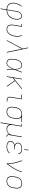

<svg xmlns="http://www.w3.org/2000/svg" viewBox="2800 -3584 999 6640"><g transform="rotate(90 3300.0 -264.5)"><path d="M273 215 307 8Q271 7 235 -1Q199 -9 170 -27Q141 -45 119.5 -72Q98 -99 87 -132.5Q76 -166 74.5 -202.5Q73 -239 79 -276Q90 -340 119 -402.5Q148 -465 190 -520L207 -509Q166 -455 138 -395Q110 -335 100 -274Q94 -239 95.5 -205Q97 -171 107 -140.5Q117 -110 136.5 -84.5Q156 -59 183.5 -42.5Q211 -26 243.5 -19Q276 -12 311 -11L365 -343Q369 -365 375 -386Q381 -407 391 -427Q401 -447 416 -465Q431 -483 450 -496Q469 -509 491 -514.5Q513 -520 535 -520Q561 -520 584 -511Q607 -502 622.5 -483.5Q638 -465 646 -441.5Q654 -418 656.5 -393Q659 -368 657.5 -342Q656 -316 652 -290Q645 -252 633.5 -214Q622 -176 600.5 -140.5Q579 -105 548 -76Q517 -47 481 -28Q445 -9 406 -1Q367 7 327 8L293 215ZM331 -11Q367 -12 403.5 -20Q440 -28 473.5 -46.5Q507 -65 535.5 -92.5Q564 -120 584 -153Q604 -186 614.5 -222Q625 -258 631 -293Q635 -316 636.5 -339.5Q638 -363 636 -385Q634 -407 627.5 -428.5Q621 -450 608.5 -466.5Q596 -483 575.5 -492Q555 -501 532 -501Q513 -501 493.5 -495.5Q474 -490 457.5 -478Q441 -466 428.5 -449.5Q416 -433 407 -415Q398 -397 393 -378Q388 -359 385 -340Z M991 8Q963 8 936.5 0.5Q910 -7 889 -23Q868 -39 855 -62Q842 -85 836.5 -111.5Q831 -138 831.5 -166.5Q832 -195 837 -223L883 -501H815V-520H907L857 -220Q853 -195 852.5 -169.5Q852 -144 856.5 -120.5Q861 -97 872 -75.5Q883 -54 901 -39.5Q919 -25 943 -18Q967 -11 993 -11Q1024 -11 1055 -22Q1086 -33 1111 -55.5Q1136 -78 1154.5 -106.5Q1173 -135 1186 -165Q1199 -195 1208 -225.5Q1217 -256 1222 -287Q1232 -348 1225 -408Q1218 -468 1193 -519L1212 -527Q1238 -473 1245.5 -410.5Q1253 -348 1243 -284Q1237 -251 1227 -218Q1217 -185 1203 -153Q1189 -121 1168.5 -91Q1148 -61 1120.5 -37.5Q1093 -14 1059 -3Q1025 8 991 8Z M1370 0 1663 -548 1640 -656Q1637 -676 1632.5 -695.5Q1628 -715 1623 -735H1645L1680 -570L1800 0H1778L1669 -518L1392 0Z M2165 8Q2137 8 2111 0.5Q2085 -7 2065.5 -23.5Q2046 -40 2034.5 -63.5Q2023 -87 2018.5 -113.5Q2014 -140 2015 -168Q2016 -196 2021 -223L2037 -323Q2041 -349 2049 -374.5Q2057 -400 2070.5 -423.5Q2084 -447 2103 -467.5Q2122 -488 2145 -502Q2168 -516 2194.5 -522Q2221 -528 2246 -528Q2272 -528 2294.5 -517Q2317 -506 2332 -487Q2347 -468 2356 -445.5Q2365 -423 2371 -399Q2377 -375 2380.5 -350Q2384 -325 2386 -300Q2406 -355 2426 -410Q2446 -465 2467 -520H2488Q2463 -455 2439 -389.5Q2415 -324 2390 -260Q2395 -195 2397 -130Q2399 -65 2404 0H2383Q2380 -55 2378.5 -110.5Q2377 -166 2374 -222Q2364 -197 2352.5 -172Q2341 -147 2327.5 -123Q2314 -99 2298.5 -76.5Q2283 -54 2262.5 -34.5Q2242 -15 2216 -3.5Q2190 8 2165 8ZM2166 -11Q2193 -11 2218.5 -25Q2244 -39 2264 -61Q2284 -83 2299 -108Q2314 -133 2326.5 -158.5Q2339 -184 2350.5 -210Q2362 -236 2372 -263Q2371 -289 2368 -314.5Q2365 -340 2360.5 -365.5Q2356 -391 2349.5 -415.5Q2343 -440 2330 -461Q2317 -482 2295 -495.5Q2273 -509 2247 -509Q2223 -509 2199 -503.5Q2175 -498 2154 -485Q2133 -472 2116 -452.5Q2099 -433 2087 -411.5Q2075 -390 2068.5 -367Q2062 -344 2058 -320L2041 -220Q2037 -196 2036 -171Q2035 -146 2038.5 -122.5Q2042 -99 2051.5 -77.5Q2061 -56 2077.5 -40.5Q2094 -25 2117.5 -18Q2141 -11 2166 -11Z M2619 0 2705 -520H2726L2678 -231L3035 -520H3067L2778 -287L2981 0H2956L2763 -274L2673 -201L2640 0Z M3444 0Q3426 0 3408.5 -3Q3391 -6 3375.5 -14Q3360 -22 3349.5 -35Q3339 -48 3333.5 -64.5Q3328 -81 3328 -99Q3328 -117 3331 -136L3392 -501H3252V-520H3415L3351 -132Q3347 -110 3349.5 -87.5Q3352 -65 3365.5 -49Q3379 -33 3400 -26Q3421 -19 3444 -19H3494V0Z M3846 8Q3816 8 3788 2Q3760 -4 3738 -19.5Q3716 -35 3701 -58.5Q3686 -82 3679.5 -109Q3673 -136 3673.5 -165Q3674 -194 3679 -223L3695 -323Q3699 -349 3708 -375Q3717 -401 3732 -425Q3747 -449 3768 -468.5Q3789 -488 3813.5 -501Q3838 -514 3864.5 -521Q3891 -528 3917 -528H3947L4197 -520L4194 -501L4023 -506Q4047 -492 4063 -468Q4079 -444 4086 -416Q4093 -388 4092.5 -357.5Q4092 -327 4087 -297L4070 -197Q4066 -170 4057 -144Q4048 -118 4033.5 -93.5Q4019 -69 3998.5 -49Q3978 -29 3952.5 -15.5Q3927 -2 3899.5 3Q3872 8 3846 8ZM3847 -11Q3871 -11 3895.5 -16Q3920 -21 3943 -33Q3966 -45 3984.5 -64Q4003 -83 4016.5 -105Q4030 -127 4038 -151.5Q4046 -176 4050 -200L4066 -300Q4070 -324 4071 -348.5Q4072 -373 4068 -396Q4064 -419 4054 -440Q4044 -461 4027.5 -476.5Q4011 -492 3989 -499.5Q3967 -507 3942 -509H3915Q3892 -509 3867.5 -502.5Q3843 -496 3821 -484Q3799 -472 3780.5 -453.5Q3762 -435 3748.5 -413Q3735 -391 3727.5 -367.5Q3720 -344 3716 -320L3699 -220Q3695 -194 3694.5 -168Q3694 -142 3699.5 -117.5Q3705 -93 3717.5 -72Q3730 -51 3750 -37Q3770 -23 3795 -17Q3820 -11 3847 -11Z M4214 215 4333 -501H4265V-520H4357L4307 -220Q4303 -194 4302 -168.5Q4301 -143 4306 -119Q4311 -95 4322.5 -73.5Q4334 -52 4353.5 -37.5Q4373 -23 4397.5 -17Q4422 -11 4448 -11Q4472 -11 4496 -16Q4520 -21 4543 -33Q4566 -45 4584.5 -64Q4603 -83 4616.5 -105Q4630 -127 4638 -151Q4646 -175 4650 -199L4703 -520H4724L4649 -68Q4647 -57 4648 -45.5Q4649 -34 4656.5 -26Q4664 -18 4674.5 -14.5Q4685 -11 4697 -11H4710L4709 8H4693Q4677 8 4663 3.5Q4649 -1 4639 -11.5Q4629 -22 4627 -37.5Q4625 -53 4628 -68L4634 -105Q4620 -79 4598.5 -56.5Q4577 -34 4551 -19Q4525 -4 4496.5 2Q4468 8 4441 8Q4413 8 4387.5 2Q4362 -4 4341.5 -18.5Q4321 -33 4307.5 -55Q4294 -77 4288 -102L4235 215Z M5057 8Q5031 8 5006 5.5Q4981 3 4958 -4Q4935 -11 4914 -23.5Q4893 -36 4878.5 -55Q4864 -74 4859 -98.5Q4854 -123 4858 -149Q4861 -165 4867.5 -181.5Q4874 -198 4886 -211.5Q4898 -225 4912.5 -235Q4927 -245 4943 -252Q4959 -259 4975 -263.5Q4991 -268 5008 -272Q4987 -278 4967 -289Q4947 -300 4934 -317Q4921 -334 4917 -357Q4913 -380 4916 -403Q4920 -424 4931 -444.5Q4942 -465 4959 -479.5Q4976 -494 4997 -503.5Q5018 -513 5039 -518.5Q5060 -524 5081.5 -526Q5103 -528 5124 -528Q5146 -528 5167 -526Q5188 -524 5208.5 -518.5Q5229 -513 5246.5 -503.5Q5264 -494 5277 -478.5Q5290 -463 5296 -443Q5302 -423 5298 -401L5297 -395H5276L5277 -400Q5280 -419 5275 -436.5Q5270 -454 5258.5 -467Q5247 -480 5231 -488Q5215 -496 5197.5 -501Q5180 -506 5161.5 -507.5Q5143 -509 5124 -509Q5106 -509 5086.5 -507.5Q5067 -506 5048 -501.5Q5029 -497 5010.5 -489Q4992 -481 4976 -468Q4960 -455 4950 -437Q4940 -419 4937 -400Q4934 -380 4937.5 -361Q4941 -342 4952 -327.5Q4963 -313 4979 -303.5Q4995 -294 5013.5 -289Q5032 -284 5051 -282Q5070 -280 5090 -280H5148L5145 -261H5087Q5066 -261 5045 -259.5Q5024 -258 5003.5 -253.5Q4983 -249 4962 -241Q4941 -233 4923.5 -219.5Q4906 -206 4894 -186.5Q4882 -167 4879 -146Q4875 -124 4880 -102.5Q4885 -81 4898.5 -64.5Q4912 -48 4930 -37.5Q4948 -27 4969 -21Q4990 -15 5012.5 -13Q5035 -11 5058 -11Q5087 -11 5116 -15Q5145 -19 5173.5 -30Q5202 -41 5227 -60.5Q5252 -80 5266 -107L5283 -98Q5268 -69 5241 -47Q5214 -25 5183 -13Q5152 -1 5120 3.5Q5088 8 5057 8ZM5130 -600 5163 -744H5186L5148 -600Z M5630 0Q5636 -35 5634 -69Q5632 -103 5627.5 -136.5Q5623 -170 5617 -203Q5611 -236 5603.5 -268.5Q5596 -301 5587.5 -333Q5579 -365 5570 -396.5Q5561 -428 5550 -459.5Q5539 -491 5527 -521L5546 -528Q5562 -490 5575 -450.5Q5588 -411 5599 -371Q5610 -331 5619.5 -290Q5629 -249 5636.5 -207.5Q5644 -166 5649.5 -124Q5655 -82 5654 -39Q5679 -72 5703 -106.5Q5727 -141 5749.5 -175.5Q5772 -210 5794 -245.5Q5816 -281 5835 -317.5Q5854 -354 5871 -391.5Q5888 -429 5894 -468L5903 -520H5924L5915 -468Q5910 -436 5897.5 -405Q5885 -374 5870.5 -344Q5856 -314 5839 -284.5Q5822 -255 5804.5 -226Q5787 -197 5768.5 -168.5Q5750 -140 5730 -111.5Q5710 -83 5690.5 -55.5Q5671 -28 5651 0Z M6247 8Q6217 8 6189 2Q6161 -4 6139 -19.5Q6117 -35 6101.5 -58Q6086 -81 6079.5 -108.5Q6073 -136 6073.5 -165Q6074 -194 6079 -223L6095 -323Q6100 -350 6109 -377Q6118 -404 6133.5 -428Q6149 -452 6171 -472Q6193 -492 6218.5 -505Q6244 -518 6272 -523Q6300 -528 6326 -528Q6356 -528 6384 -522Q6412 -516 6434.5 -500.5Q6457 -485 6472 -462Q6487 -439 6493.5 -411.5Q6500 -384 6500 -355Q6500 -326 6495 -297L6478 -197Q6474 -170 6465 -143Q6456 -116 6440.5 -92Q6425 -68 6402.5 -48Q6380 -28 6354.5 -15Q6329 -2 6301 3Q6273 8 6247 8ZM6248 -11Q6272 -11 6297 -15.5Q6322 -20 6345.5 -32Q6369 -44 6389 -62.5Q6409 -81 6423.5 -103.5Q6438 -126 6446 -150.5Q6454 -175 6458 -200L6474 -300Q6479 -326 6479 -352Q6479 -378 6473.5 -402.5Q6468 -427 6455 -448Q6442 -469 6422.5 -483.5Q6403 -498 6378 -503.5Q6353 -509 6326 -509Q6302 -509 6276.5 -504.5Q6251 -500 6228 -488Q6205 -476 6184.5 -457.5Q6164 -439 6150 -416.5Q6136 -394 6128 -369.5Q6120 -345 6116 -320L6099 -220Q6095 -194 6094.5 -168Q6094 -142 6099.5 -117.5Q6105 -93 6118 -72Q6131 -51 6150.5 -36.5Q6170 -22 6195.5 -16.5Q6221 -11 6248 -11Z"/></g></svg>

Font: Iosevka Etoile Thin
Style: Italic
Weight: 100
Italic angle: -9°
Designer: Belleve Invis
Foundry: Belleve Invis
Version: Version 22.1.2; ttfautohint (v1.8.4)